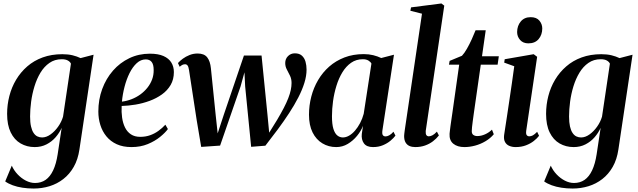

<svg xmlns="http://www.w3.org/2000/svg" viewBox="-20 -837 3679 1107"><path d="M438 24.5Q429.5 82.5 405.2 125Q381 167.5 345.2 195.2Q309.5 223 265.8 236.5Q222 250 174 250Q140 250 109.2 245.2Q78.5 240.5 53.2 231.2Q28 222 10 209L48 118Q60 145.5 81.5 168.2Q103 191 129.2 204.5Q155.5 218 182 218Q217 218 243 200Q269 182 286.5 145Q304 108 312.5 52.5L335.5 -100Q323 -71.5 301 -46Q279 -20.5 248.5 -4.8Q218 11 180 11Q135 11 98.8 -10Q62.5 -31 41.8 -73.5Q21 -116 21 -180.5Q21 -233 34 -283.5Q47 -334 73 -377.5Q99 -421 137.2 -454.2Q175.5 -487.5 226.2 -506Q277 -524.5 339.5 -524.5Q373 -524.5 398.5 -518.2Q424 -512 444.5 -502L519.5 -521.5ZM389 -470Q384 -481 371 -488.2Q358 -495.5 336 -495.5Q295.5 -495.5 265 -474.2Q234.5 -453 213.2 -417.8Q192 -382.5 178.8 -339.2Q165.5 -296 159.5 -250.8Q153.5 -205.5 153.5 -165.5Q153.5 -131.5 158.8 -108.2Q164 -85 173.5 -70.8Q183 -56.5 195.5 -50.5Q208 -44.5 222.5 -44.5Q247 -44.5 271.2 -61.8Q295.5 -79 315 -106.5Q334.5 -134 343.5 -164.5Z M948 -93Q933 -72 903.2 -47.8Q873.5 -23.5 831.8 -6.2Q790 11 738 11Q689 11 653 -5.5Q617 -22 593.5 -50.8Q570 -79.5 558.5 -116.5Q547 -153.5 547 -194Q547 -263 569.2 -323.5Q591.5 -384 631.5 -429.8Q671.5 -475.5 725.8 -501.5Q780 -527.5 844.5 -527.5Q892 -527.5 922.5 -514Q953 -500.5 967.8 -476.5Q982.5 -452.5 982.5 -421.5Q982.5 -379 963.8 -347Q945 -315 913.5 -292.5Q882 -270 842.8 -255.5Q803.5 -241 761.8 -234Q720 -227 681.5 -226Q679.5 -191 684 -159Q688.5 -127 700.8 -102Q713 -77 734.8 -62.5Q756.5 -48 788.5 -48Q819 -48 845.2 -57.2Q871.5 -66.5 893.5 -82.5Q915.5 -98.5 933.5 -118ZM820.5 -494.5Q792 -494.5 768.5 -473Q745 -451.5 727.2 -416Q709.5 -380.5 698.2 -337.2Q687 -294 683 -251Q711.5 -254.5 738.5 -265Q765.5 -275.5 788.8 -292.2Q812 -309 829.5 -330.8Q847 -352.5 856.8 -378.5Q866.5 -404.5 866 -433.5Q866 -465.5 854.2 -480Q842.5 -494.5 820.5 -494.5Z M1140 10 1114 -144.5 1070 -432Q1067 -452 1061.5 -459.2Q1056 -466.5 1047 -466.5Q1038.5 -466.5 1031.2 -462.8Q1024 -459 1016 -452L1006 -473.5Q1017 -486 1034 -498.5Q1051 -511 1073 -519.8Q1095 -528.5 1119.5 -528.5Q1157.5 -528.5 1174.8 -506.2Q1192 -484 1196 -443L1223.5 -174L1235 -68L1270.5 -176L1386.5 -517H1488L1522.5 -172L1532 -72L1577.5 -145.5Q1600 -183.5 1616 -214.2Q1632 -245 1642 -270.8Q1652 -296.5 1656.5 -318Q1661 -339.5 1661 -358.5Q1661 -382 1652 -400.5Q1643 -419 1633.8 -436.2Q1624.5 -453.5 1624.5 -473.5Q1624.5 -497.5 1640.5 -513.5Q1656.5 -529.5 1680 -529.5Q1706 -529.5 1720.8 -516Q1735.5 -502.5 1741.5 -481.2Q1747.5 -460 1747.5 -435.5Q1747.5 -399.5 1735 -359.2Q1722.5 -319 1700 -275.2Q1677.5 -231.5 1647.5 -185.5Q1617.5 -139.5 1582.5 -92.2Q1547.5 -45 1510 3L1428 9.5L1393.5 -339L1389.5 -420L1367 -338.5L1249 2.5Z M2185 -86Q2182 -65.5 2187.2 -58Q2192.5 -50.5 2203 -50.5Q2212.5 -50.5 2224.2 -56.8Q2236 -63 2248.5 -77.5L2260 -55Q2250 -41.5 2231.8 -26Q2213.5 -10.5 2188 0.2Q2162.5 11 2130.5 11Q2093.5 11 2078 -10.8Q2062.5 -32.5 2066 -65L2073 -111.5Q2061.5 -81.5 2038.5 -53.5Q2015.5 -25.5 1985 -7.2Q1954.5 11 1918.5 11Q1874.5 11 1838.8 -10.5Q1803 -32 1782.2 -73.5Q1761.5 -115 1761.5 -175.5Q1761.5 -229 1774.8 -280Q1788 -331 1814 -375.2Q1840 -419.5 1878 -453Q1916 -486.5 1966 -505.8Q2016 -525 2077 -525Q2106.5 -525 2131.8 -518.8Q2157 -512.5 2178 -502.5L2251.5 -521.5ZM2121.5 -470.5Q2116.5 -480.5 2104 -488Q2091.5 -495.5 2072 -495.5Q2033.5 -495.5 2004.2 -475Q1975 -454.5 1954 -420Q1933 -385.5 1919.8 -342.5Q1906.5 -299.5 1900.2 -254Q1894 -208.5 1894 -166.5Q1894 -121 1902.2 -94.2Q1910.5 -67.5 1924.8 -56Q1939 -44.5 1957 -44.5Q1974.5 -44.5 1992.5 -54.8Q2010.5 -65 2026.8 -83.8Q2043 -102.5 2056.2 -127.5Q2069.5 -152.5 2077 -181Z M2434.5 -81.5Q2433.5 -64.5 2438.5 -57.8Q2443.5 -51 2452.5 -51Q2461.5 -51 2473 -56.8Q2484.5 -62.5 2499 -78L2510.5 -56Q2496 -37.5 2476 -22.2Q2456 -7 2430.5 2Q2405 11 2374 11Q2355.5 11 2341 4.8Q2326.5 -1.5 2318.2 -15.8Q2310 -30 2310 -53Q2310 -57.5 2311 -65.5Q2312 -73.5 2313.2 -83.2Q2314.5 -93 2316 -102.5L2413 -758L2346 -775L2350 -794.5L2525 -817L2541.5 -804.5Z M2711.5 -181Q2708 -156 2705.5 -136.8Q2703 -117.5 2701.5 -104Q2700 -90.5 2700 -80.5Q2700 -65.5 2709.2 -59Q2718.5 -52.5 2731.5 -52.5Q2754 -52.5 2776.5 -62.5Q2799 -72.5 2816.5 -89.5L2827 -63Q2807.5 -39.5 2779.2 -22.8Q2751 -6 2719.5 2.5Q2688 11 2657.5 11Q2617.5 11 2593.8 -8.2Q2570 -27.5 2572 -65.5Q2572.5 -71.5 2573.8 -82.2Q2575 -93 2577 -108.2Q2579 -123.5 2582 -143.5Q2585 -163.5 2588.5 -188L2627.5 -464H2568.5L2572.5 -486L2643.5 -515.5Q2657 -529.5 2672 -555.8Q2687 -582 2700.2 -611.2Q2713.5 -640.5 2722 -662.5H2780.5L2759 -512.5H2856L2849 -464H2752Z M2952.5 11Q2933 11 2916.8 4.2Q2900.5 -2.5 2892 -17.8Q2883.5 -33 2886.5 -58Q2888 -67.5 2892.2 -95.5Q2896.5 -123.5 2902.8 -164.5Q2909 -205.5 2916.2 -254.2Q2923.5 -303 2931 -354.8Q2938.5 -406.5 2945 -455L2887 -476L2890 -495.5L3057 -524.5L3077 -509.5L3014 -83.5Q3011.5 -64.5 3017 -57.8Q3022.5 -51 3031.5 -51Q3042 -51 3052.2 -56.5Q3062.5 -62 3077 -77L3088 -54Q3076.5 -39 3057.5 -24Q3038.5 -9 3012.2 1Q2986 11 2952.5 11ZM3026.5 -587Q2996 -587 2978.8 -606.5Q2961.5 -626 2961.5 -652.5Q2962 -689 2982.8 -713.5Q3003.5 -738 3039.5 -738Q3073.5 -738 3090 -718Q3106.5 -698 3106.5 -673Q3106.5 -637 3085.8 -612Q3065 -587 3026.5 -587Z M3545.5 24.5Q3537 82.5 3512.8 125Q3488.5 167.5 3452.8 195.2Q3417 223 3373.2 236.5Q3329.5 250 3281.5 250Q3247.5 250 3216.8 245.2Q3186 240.5 3160.8 231.2Q3135.5 222 3117.5 209L3155.5 118Q3167.5 145.5 3189 168.2Q3210.5 191 3236.8 204.5Q3263 218 3289.5 218Q3324.5 218 3350.5 200Q3376.5 182 3394 145Q3411.5 108 3420 52.5L3443 -100Q3430.5 -71.5 3408.5 -46Q3386.5 -20.5 3356 -4.8Q3325.5 11 3287.5 11Q3242.5 11 3206.2 -10Q3170 -31 3149.2 -73.5Q3128.5 -116 3128.5 -180.5Q3128.5 -233 3141.5 -283.5Q3154.5 -334 3180.5 -377.5Q3206.5 -421 3244.8 -454.2Q3283 -487.5 3333.8 -506Q3384.5 -524.5 3447 -524.5Q3480.5 -524.5 3506 -518.2Q3531.5 -512 3552 -502L3627 -521.5ZM3496.5 -470Q3491.5 -481 3478.5 -488.2Q3465.5 -495.5 3443.5 -495.5Q3403 -495.5 3372.5 -474.2Q3342 -453 3320.8 -417.8Q3299.5 -382.5 3286.2 -339.2Q3273 -296 3267 -250.8Q3261 -205.5 3261 -165.5Q3261 -131.5 3266.2 -108.2Q3271.5 -85 3281 -70.8Q3290.5 -56.5 3303 -50.5Q3315.5 -44.5 3330 -44.5Q3354.5 -44.5 3378.8 -61.8Q3403 -79 3422.5 -106.5Q3442 -134 3451 -164.5Z"/></svg>

Font: Merriweather 120pt SemiBold
Style: Italic
Weight: 600
Italic angle: -7.8°
Version: Version 2.101